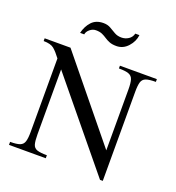

<svg xmlns="http://www.w3.org/2000/svg" viewBox="-142 -900 937 1023"><g transform="rotate(20 326.5 -389.0)"><path d="M641.1 -598.6V-583Q603.5 -583 585.2 -576.2Q566.9 -569.3 561.3 -550.5Q555.7 -531.7 555.7 -495.6V9.3H540L144 -472.7V-104.5Q144 -67.4 149.4 -48.6Q154.8 -29.8 173.1 -23.4Q191.4 -17.1 229 -17.1V0H20.5V-17.1Q57.6 -17.1 75.7 -23.9Q93.8 -30.8 99.6 -49.6Q105.5 -68.4 105.5 -104.5V-521Q83 -551.3 64.2 -567.1Q45.4 -583 4.9 -583V-598.6H151.4L517.6 -149.9V-495.6Q517.6 -531.7 511.7 -550.5Q505.9 -569.3 487.5 -576.2Q469.2 -583 431.6 -583V-598.6ZM450.2 -787.1H473.6Q469.7 -750.5 442.6 -720.5Q415.5 -690.4 377.4 -690.4Q353 -690.4 337.4 -696.8Q321.8 -703.1 309.6 -711.4Q297.4 -719.7 283.2 -726.1Q269 -732.4 247.6 -732.4Q229 -732.4 213.4 -719.2Q197.8 -706.1 195.8 -690.4H172.4Q181.6 -729.5 205.8 -755.9Q230 -782.2 272.5 -782.2Q295.9 -782.2 313 -772.2Q330.1 -762.2 347.2 -752.2Q364.3 -742.2 387.2 -742.2Q408.7 -742.2 426.8 -753.9Q444.8 -765.6 450.2 -787.1Z"/></g></svg>

Font: Scheherazade New Rohingya
Style: Regular
Weight: 400
Designer: SIL International
Foundry: SIL International
Version: Version 3.000 ; LngRng